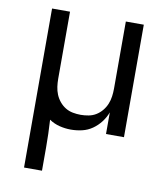

<svg xmlns="http://www.w3.org/2000/svg" viewBox="-82 -590 765 874"><g transform="rotate(10 300.0 -152.5)"><path d="M88 215V-520H171V-210Q171 -192 173.5 -173.5Q176 -155 183 -138Q190 -121 202 -106.5Q214 -92 229.5 -82.5Q245 -73 263.5 -69.5Q282 -66 300 -66Q318 -66 336.5 -69.5Q355 -73 370.5 -82.5Q386 -92 398 -106.5Q410 -121 417 -138Q424 -155 426.5 -173.5Q429 -192 429 -210V-520H512V0H429V-100Q420 -76 404 -55Q388 -34 366.5 -19Q345 -4 319.5 2Q294 8 267 8Q241 8 215 1.5Q189 -5 167 -20Q169 12 170 44Q171 76 171 107V215Z"/></g></svg>

Font: Iosevka Extended
Style: Regular
Weight: 400
Width: 7
Monospace: yes
Designer: Belleve Invis
Foundry: Belleve Invis
Version: Version 32.5.0; ttfautohint (v1.8.4)